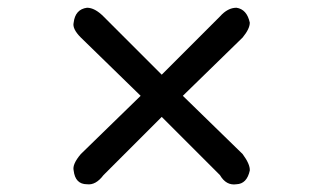

<svg xmlns="http://www.w3.org/2000/svg" viewBox="-20 -504 813 501"><path d="M402 -309.1 554 -461.1Q574.2 -483.8 597 -483.8Q624.2 -479.8 631.8 -444.9Q631.8 -428.8 613.1 -406.1L457.1 -254L613.1 -102Q632.8 -75.3 631.8 -59.1Q624.2 -24.2 597 -23.2Q570.2 -19.2 554 -47L402 -199L250 -47Q229.8 -20.2 207.1 -23.2Q176.3 -23.2 172.2 -59.1Q168.2 -75.3 190.9 -102L347 -254L190.9 -406.1Q168.2 -428.8 172.2 -444.9Q176.3 -479.8 207.1 -483.8Q227.3 -483.8 250 -461.1Z"/></svg>

Font: Myanmar KatKuu
Style: Regular
Weight: 400
Designer: Khon Soe Zaw Thu
Foundry: MPUA
Version: Version 1.00 September 13, 2016, initial release